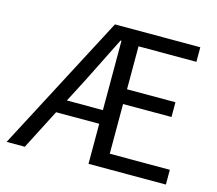

<svg xmlns="http://www.w3.org/2000/svg" viewBox="-104 -864 1125 995"><g transform="rotate(15 459.0 -366.5)"><path d="M255.9 -288.1H449.2V-660.2H444.3Q443.4 -657.2 324.2 -419.9ZM542 -79.1H864.3V0H449.2V-214.8H217.8L107.4 0H9.8L394.5 -733.4H852.5V-655.3H542V-424.8H801.8V-345.7H542Z"/></g></svg>

Font: Taipei Sans TC Beta
Style: Regular
Weight: 400
Designer: JT Foundry
Foundry: JT Foundry
Version: Version 1.000